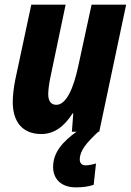

<svg xmlns="http://www.w3.org/2000/svg" viewBox="-20 -568 564 828"><path d="M310 0C252 42 209 88 209 152C209 203 243 240 307 240C336 240 360 237 384 229L394 137C377 142 363 145 348 145C334 145 324 136 324 120C324 81 354 47 404 0H408L524 -548H375L318 -285C297 -185 265 -116 223 -116C200 -116 188 -132 188 -162C188 -181 192 -208 197 -233L263 -548H115L46 -225C39 -191 35 -154 35 -128C35 -45 75 10 158 10C215 10 258 -24 293 -79H296L290 0Z"/></svg>

Font: Noto Sans Display SemiCondensed Extra
Style: Italic
Weight: 800
Width: 4
Italic angle: -12°
Designer: Monotype Design Team
Foundry: Monotype Imaging Inc.
Version: Version 1.900